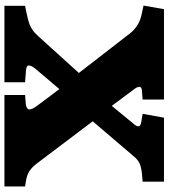

<svg xmlns="http://www.w3.org/2000/svg" viewBox="32 -774 743 846"><g transform="rotate(90 403.0 -351.5)"><path d="M6 0V-91L36 -97Q72 -104 91.5 -112.5Q111 -121 125 -134Q139 -147 158 -169L302 -328L127 -554Q113 -572 92 -585.5Q71 -599 42 -605L5 -613L21 -703H419V-609L381 -606Q363 -605 363 -595Q363 -585 374 -571L447 -473L530 -574Q538 -584 537 -592Q536 -600 518 -603L482 -609L499 -703H781V-609L746 -606Q725 -604 711 -599.5Q697 -595 686.5 -587Q676 -579 666 -566L515 -389L697 -148Q711 -128 729 -114Q747 -100 777 -95L802 -91V0H399V-91L436 -94Q460 -96 462.5 -108Q465 -120 443 -149L373 -242L283 -136Q270 -120 269 -108.5Q268 -97 290 -95L343 -91V0Z"/></g></svg>

Font: Literata 18pt Black
Style: Regular
Weight: 900
Designer: Latin by Veronika Burian and Jose Scaglione. Greek by Irene Vlachou. Cyrillic by Vera Evstafieva.
Foundry: TypeTogether
Version: Version 3.103;gftools[0.9.29]